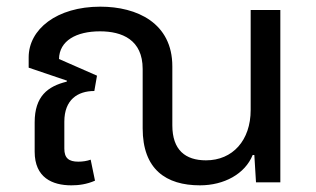

<svg xmlns="http://www.w3.org/2000/svg" viewBox="-20 -547 949 576"><path d="M194 9C216 9 240 6 265 -5L252 -68C241 -64 228 -62 215 -62C186 -62 173 -73 173 -101V-182C173 -248 213 -274 263 -274L271 -320L157 -370C158 -425 209 -453 280 -453C346 -453 408 -428 408 -340V-162C408 -39 478 9 580 9C652 9 715 -25 738 -82H743L748 0H821V-517H732V-217C732 -126 678 -66 598 -66C536 -66 497 -97 497 -171V-348C497 -478 391 -527 281 -527C150 -527 66 -459 66 -375V-344L181 -305L180 -302C123 -288 84 -258 84 -180V-92C84 -14 137 9 194 9Z"/></svg>

Font: Noto Sans Thai UI
Style: Regular
Weight: 400
Designer: Monotype Design Team
Foundry: Monotype Imaging Inc.
Version: Version 1.901